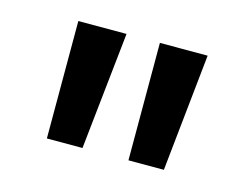

<svg xmlns="http://www.w3.org/2000/svg" viewBox="-51 -760 517 404"><g transform="rotate(15 208.0 -558.0)"><path d="M357.9 -686 331.1 -430.2H253.9V-686ZM181.2 -686 153.8 -430.2H76.2V-686Z"/></g></svg>

Font: Work Sans Medium
Style: Regular
Weight: 500
Designer: Wei Huang
Foundry: Wei Huang
Version: Version 2.012